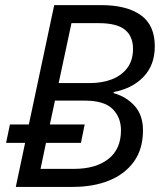

<svg xmlns="http://www.w3.org/2000/svg" viewBox="-20 -734 638 754"><path d="M42 0 78.6 -172.9H3.9L19 -245.1H93.3L192.9 -713.9H377.4Q477.1 -713.9 532.5 -674.8Q587.9 -635.7 587.9 -552.2Q587.9 -478.5 543.7 -432.4Q499.5 -386.2 426.3 -372.6V-368.2Q476.1 -354.5 508.8 -318.1Q541.5 -281.7 541.5 -222.2Q541.5 -148.9 505.9 -99.4Q470.2 -49.8 408.2 -24.9Q346.2 0 266.1 0ZM210.4 -407.7H332.5Q379.9 -407.7 418.2 -422.1Q456.5 -436.5 479.5 -466.6Q502.4 -496.6 502.4 -542.5Q502.4 -591.3 470.7 -617.2Q439 -643.1 367.2 -643.1H260.7ZM139.2 -70.8H270Q356 -70.8 405.5 -109.6Q455.1 -148.4 455.1 -222.2Q455.1 -273.4 421.9 -306.2Q388.7 -338.9 313 -338.9H195.8L175.8 -245.1H312.5L297.9 -172.9H160.6Z"/></svg>

Font: Open Sans
Style: Italic
Weight: 400
Italic angle: -12°
Designer: Monotype Design Team
Foundry: Monotype Imaging Inc.
Version: Version 3.000; ttfautohint (v1.8.4)